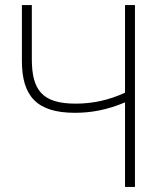

<svg xmlns="http://www.w3.org/2000/svg" viewBox="-20 -734 640 754"><path d="M471 0H510V-714H471V-370C408 -341 345 -327 277 -327C146 -327 105 -380 105 -502V-714H66V-495C66 -358 123 -291 274 -291C340 -291 402 -303 471 -332Z"/></svg>

Font: Noto Sans Mono ExtraLight
Style: Regular
Weight: 200
Designer: Monotype Design Team
Foundry: Monotype Imaging Inc.
Version: Version 2.014